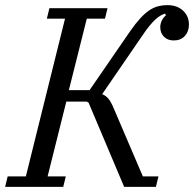

<svg xmlns="http://www.w3.org/2000/svg" viewBox="-41 -730 758 750"><path d="M-11 -41H60L213 -657H142L152 -698H379L369 -657H298L228 -378H309L468 -609Q489 -639 507 -658.5Q525 -678 542 -689.5Q559 -701 576.5 -705.5Q594 -710 612 -710Q651 -710 674 -688.5Q697 -667 697 -634Q697 -607 681 -589.5Q665 -572 638 -572Q614 -572 599.5 -586.5Q585 -601 585 -624Q585 -636 590.5 -648.5Q596 -661 607 -670L604 -677Q595 -674 586 -669Q577 -664 566 -654Q555 -644 542 -628Q529 -612 513 -588L358 -362Q372 -357 382.5 -344.5Q393 -332 404 -305L517 -41H578L568 0H444L305 -329L298 -333H218L145 -41H216L206 0H-21Z"/></svg>

Font: IBM Plex Serif
Style: Italic
Weight: 400
Italic angle: -14°
Designer: Mike Abbink, Paul van der Laan, Pieter van Rosmalen
Foundry: Bold Monday
Version: Version 3.001